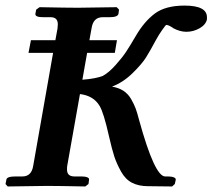

<svg xmlns="http://www.w3.org/2000/svg" viewBox="-20 -673 768 694"><path d="M602.1 1 515.1 0Q481 0 457 -12.5Q433.1 -24.9 417.5 -53Q401.9 -81.1 393.3 -106.9Q384.8 -132.8 374 -180.2Q354.5 -267.1 339.8 -290.5Q317.9 -327.1 269 -333L223.1 -74.2Q222.2 -69.3 222.2 -60.1Q222.2 -35.2 249 -35.2H274.9Q288.1 -35.2 295.7 -32Q303.2 -28.8 301.8 -22.9L299.8 -7.8L288.1 1Q189 -1 149.9 -1L7.8 1L0 -7.8L2.9 -22.9Q3.9 -35.2 35.2 -35.2H61Q94.2 -35.2 100.1 -74.2L171.9 -481.9H83L91.8 -527.8H180.2L188 -570.8Q188 -573.7 188.5 -578.9Q189 -584 189 -585Q189 -610.8 163.1 -610.8H136.2Q106.4 -610.8 107.9 -623L110.8 -638.2L123 -647Q222.2 -645 261.2 -645L401.9 -647L410.2 -638.2L408.2 -623Q405.3 -610.8 376 -610.8H351.1Q316.9 -610.8 311 -570.8L303.2 -527.8H402.8L395 -481.9H294.9L277.8 -384.8Q327.6 -388.7 352.1 -398.9Q374 -411.1 397.9 -438Q421.9 -464.8 435.5 -485.4Q449.2 -505.9 470.2 -542Q501 -595.2 539.6 -624Q578.1 -652.8 647 -652.8Q728 -652.8 728 -610.8V-603Q724.1 -584 701.7 -571Q679.2 -558.1 653.8 -558.1Q630.9 -558.1 606.9 -570.8Q589.8 -583 581.1 -583Q579.1 -583 566.7 -565.4Q554.2 -547.9 543.9 -528.8Q522.9 -489.7 508.1 -465.8Q493.2 -441.9 459 -408.4Q424.8 -375 384.8 -359.9Q408.7 -356 425.8 -345Q442.9 -334 453.9 -314.9Q464.8 -295.9 470.5 -280.5Q476.1 -265.1 482.9 -238.8Q539.1 -34.7 577.1 -35.2H586.9Q600.1 -35.2 608.2 -32Q616.2 -28.8 615.2 -22.9L611.8 -7.8Z"/></svg>

Font: Linux Libertine
Style: Semibold Italic
Weight: 600
Italic angle: -11.5°
Designer: Philipp H. Poll
Foundry: Philipp H. Poll
Version: Version 5.1.2 ; ttfautohint (v0.9)